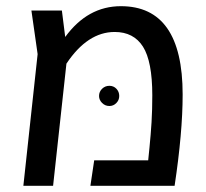

<svg xmlns="http://www.w3.org/2000/svg" viewBox="-20 -598 663 618"><path d="M369.1 -578.1Q567.9 -578.1 567.9 -293.9Q567.9 -171.4 542 0H271L283.2 -82H457Q457 -83 461.2 -123.8Q465.3 -164.6 467.8 -204.8Q470.2 -245.1 470.2 -291Q470.2 -400.4 440.2 -447.8Q410.2 -495.1 349.1 -495.1Q261.7 -495.1 193.8 -393.1L150.9 0H55.2L101.1 -423.8L81.1 -564H179.2L189.9 -479Q262.2 -578.1 369.1 -578.1ZM363.8 -289.1Q363.8 -275.9 354.5 -266.4Q345.2 -256.8 332 -256.8Q318.4 -256.8 308.6 -266.6Q298.8 -276.4 298.8 -289.1Q298.8 -302.7 308.6 -312.3Q318.4 -321.8 332 -321.8Q345.7 -321.8 354.7 -312.3Q363.8 -302.7 363.8 -289.1Z"/></svg>

Font: FiraGO
Style: Regular
Weight: 400
Designer: bBox Type
Foundry: bBox Type GmbH
Version: Version 1.001;PS 001.001;hotconv 1.0.88;makeotf.lib2.5.64775